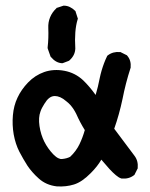

<svg xmlns="http://www.w3.org/2000/svg" viewBox="-20 -663 540 691"><path d="M184.6 7.8Q146 3.4 119.6 -20.5Q106.9 -31.7 96.7 -43.5Q86.4 -55.2 78.6 -66.9Q64 -89.8 49.8 -116.7Q35.6 -144.5 29.3 -179.2Q23.4 -213.4 26.4 -248Q29.3 -282.7 43 -311.5Q49.8 -326.2 59.3 -339.8Q68.8 -353.5 81.1 -366.2Q106 -392.1 139.2 -403.8Q173.3 -415.5 211.9 -408.2Q250.5 -400.9 279.3 -374Q290 -363.8 301.5 -350.3Q313 -336.9 324.2 -321.3Q328.6 -336.4 332.3 -351.3Q335.9 -366.2 338.9 -381.8Q340.3 -388.7 342 -395.5Q343.8 -402.3 345.7 -409.2Q347.7 -416 349.9 -422.6Q352.1 -429.2 354.5 -435.5Q356.9 -441.9 359.6 -448.2Q362.3 -454.6 365.2 -460.4L366.2 -462.4L368.2 -463.9Q386.7 -478 412.1 -475.6H414.1L415.5 -474.6L435.1 -464.8L437 -463.9L438 -462.4Q452.6 -445.8 450.2 -419.9V-418.9L449.7 -418Q432.1 -363.8 420.9 -306.6Q409.2 -251 391.1 -199.7L463.9 -102.5Q478 -84 475.6 -58.6V-56.6L474.6 -55.2L464.8 -35.6L463.9 -33.7L461.9 -32.2Q443.4 -18.1 418 -20.5H417L416 -21Q407.7 -23.4 397 -32.5Q386.2 -41.5 374.3 -54.4Q362.3 -67.4 344.7 -88.4Q331.1 -64.5 306.6 -40Q274.9 -7.8 246.1 1Q217.8 9.8 185.1 7.8ZM232.4 -98.6Q253.9 -118.7 266.1 -144Q277.8 -168.5 285.2 -194.8Q267.6 -223.1 254.9 -252Q250.5 -261.2 245.1 -269.5Q239.7 -277.8 233.2 -285.2Q226.6 -292.5 218.3 -298.8Q207 -308.6 196.8 -313Q186.5 -317.4 177.7 -317.4Q171.9 -317.4 167 -315.7Q162.1 -314 157.5 -310.5Q152.8 -307.1 148.4 -301.8Q143.6 -295.4 139.4 -288.8Q135.3 -282.2 131.6 -275.4Q127.9 -268.6 125.5 -261.2Q117.7 -240.2 122.1 -209.5Q124.5 -193.4 128.9 -179.4Q133.3 -165.5 139.6 -152.8Q152.3 -127.9 171.9 -107.4Q176.8 -102.5 181.2 -99.1Q185.5 -95.7 189.5 -93.8Q193.4 -91.8 196.8 -91.1Q200.2 -90.3 203.6 -90.8Q220.2 -92.3 232.4 -98.6ZM227.1 -443.8 206.5 -436 204.6 -435.5H202.6Q180.7 -437 163.6 -457.5L162.1 -459L161.6 -460.4L151.9 -487.8L151.4 -490.2V-492.2Q155.3 -525.9 153.8 -562Q152.8 -582.5 160.2 -600.6Q167.5 -618.7 182.6 -632.8L184.1 -634.8L186.5 -635.3L207 -642.1L208.5 -642.6H210Q221.2 -642.6 231.4 -637.7Q241.7 -632.8 250.5 -624L252 -622.1L252.4 -620.1L259.3 -598.6L260.3 -595.7L259.3 -592.8Q247.1 -552.7 251 -488.8V-488.3V-487.8Q250 -463.4 230 -445.8L229 -444.8Z"/></svg>

Font: NaikaiFont
Style: Bold
Weight: 700
Version: Version 1.89